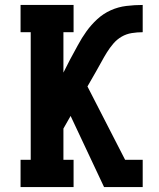

<svg xmlns="http://www.w3.org/2000/svg" viewBox="-20 -755 640 775"><path d="M63 0V-110H104V-625H63V-735H277V-625H236V-462L263 -515Q279 -544 294.5 -573Q310 -602 329 -628.5Q348 -655 372.5 -677.5Q397 -700 427 -713.5Q457 -727 490 -731Q523 -735 556 -735V-625Q534 -625 512 -621.5Q490 -618 471 -607Q452 -596 437.5 -579Q423 -562 411.5 -543.5Q400 -525 389.5 -505.5Q379 -486 368 -467L333 -406L485 -110H556V0H400L265 -287L236 -236V-110H277V0Z"/></svg>

Font: Iosevka Etoile Extrabold
Style: Regular
Weight: 800
Designer: Belleve Invis
Foundry: Belleve Invis
Version: Version 22.1.2; ttfautohint (v1.8.4)